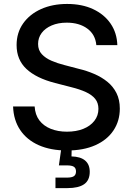

<svg xmlns="http://www.w3.org/2000/svg" viewBox="-20 -758 680 982"><path d="M322.8 11.7Q239.3 11.7 178.2 -15.4Q117.2 -42.5 83.3 -93Q49.3 -143.6 46.9 -213.4H157.2Q159.7 -170.9 181.4 -142.3Q203.1 -113.8 239.7 -99.1Q276.4 -84.5 322.3 -84.5Q369.6 -84.5 405.8 -98.9Q441.9 -113.3 462.6 -139.9Q483.4 -166.5 483.4 -201.2Q483.4 -231.9 466.8 -252.4Q450.2 -272.9 419.2 -287.1Q388.2 -301.3 345.2 -312L261.7 -333.5Q165 -358.4 115 -405.5Q64.9 -452.6 64.9 -527.3Q64.9 -590.8 98.4 -638.2Q131.8 -685.5 190.2 -711.7Q248.5 -737.8 323.2 -737.8Q399.4 -737.8 456.3 -711.2Q513.2 -684.6 545.7 -637.2Q578.1 -589.8 580.1 -527.3H472.7Q467.8 -581.5 426.5 -611.8Q385.3 -642.1 321.3 -642.1Q277.3 -642.1 244.4 -627.9Q211.4 -613.8 193.1 -589.4Q174.8 -564.9 174.8 -533.2Q174.8 -501.5 193.8 -481Q212.9 -460.4 243.4 -447.3Q273.9 -434.1 309.1 -425.3L381.8 -406.2Q423.3 -396.5 461.4 -380.1Q499.5 -363.8 529.1 -339.8Q558.6 -315.9 575.7 -282Q592.8 -248 592.8 -202.6Q592.8 -139.6 560.5 -91.1Q528.3 -42.5 467.8 -15.4Q407.2 11.7 322.8 11.7ZM263.7 204.1V150.4H322.3Q347.2 150.4 357.9 143.1Q368.7 135.7 368.7 119.1Q368.7 102.1 357.9 95Q347.2 87.9 322.3 87.9H281.2L296.9 -22.9H346.7V0L345.7 42Q391.6 43 415.3 63Q439 83 439 120.6Q439 164.1 410.4 184.1Q381.8 204.1 324.7 204.1Z"/></svg>

Font: Inter 20pt Medium
Style: Regular
Weight: 500
Version: Version 4.001;git-66647c0bb